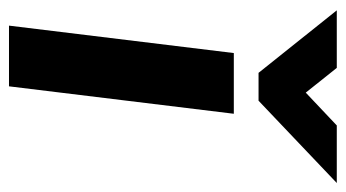

<svg xmlns="http://www.w3.org/2000/svg" viewBox="-191 -578 769 427"><g transform="rotate(90 193.5 -364.5)"><path d="M142 -555 3 -729H131L186 -660L259 -729H387L204 -555ZM98 -500H233L172 0H37Z"/></g></svg>

Font: Haskoy ExtraBold
Style: Italic
Weight: 800
Designer: Ertekin Erdin
Foundry: Ertekin Erdin
Version: Version 2.000; ttfautohint (v1.8.4.7-5d5b)